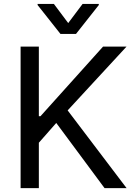

<svg xmlns="http://www.w3.org/2000/svg" viewBox="-20 -967 695 987"><path d="M85.9 0H179.7V-233.3L269.2 -334.9L517.4 0H630.7L327.8 -399.5L630.3 -727.3H509.6L188.2 -369.7H179.7V-727.3H85.9ZM173.3 -941.1 290.8 -792.6H370.7L487.9 -941.1V-946.7H404.5L330.6 -848.4L257.1 -946.7H173.3Z"/></svg>

Font: Margiela Sans Text
Style: Regular
Weight: 400
Designer: Stefan Endress, Andreas Faust
Version: Version 1.100;FEAKit 1.0